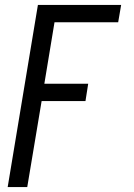

<svg xmlns="http://www.w3.org/2000/svg" viewBox="-20 -540 540 775"><path d="M11 215 133 -520H469L457 -450H200L159 -202H336L325 -132H148L90 215Z"/></svg>

Font: Iosevka Curly Slab
Style: Italic
Weight: 400
Italic angle: -9°
Monospace: yes
Designer: Belleve Invis
Foundry: Belleve Invis
Version: Version 22.1.2; ttfautohint (v1.8.4)